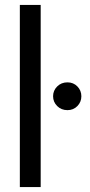

<svg xmlns="http://www.w3.org/2000/svg" viewBox="-20 -754 362 774"><path d="M60 0ZM60 -734H144V0H60ZM194 -366Q194 -389 210.5 -405.5Q227 -422 252 -422Q276 -422 292 -405.5Q308 -389 308 -366Q308 -343 292 -326.5Q276 -310 252 -310Q227 -310 210.5 -326.5Q194 -343 194 -366Z"/></svg>

Font: Niramit
Style: Regular
Weight: 400
Version: Version 1.000; ttfautohint (v1.6)